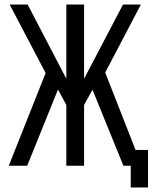

<svg xmlns="http://www.w3.org/2000/svg" viewBox="-20 -720 663 834"><path d="M516.1 0 381.8 -330.1 345.2 -264.2V0H268.1V-264.2L231.9 -331.1L98.1 0H18.1L178.2 -402.8L22 -700.2H100.1L268.1 -377.9V-700.2H345.2V-377.9L514.2 -700.2H591.8L437 -404.8L568.8 -68.8H623V94.2H547.9V0Z"/></svg>

Font: Bebas Neue Regular
Style: Regular
Weight: 400
Designer: Ryoichi Tsunekawa
Foundry: Ryoichi Tsunekawa
Version: Version 001.003